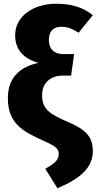

<svg xmlns="http://www.w3.org/2000/svg" viewBox="-20 -781 516 1026"><path d="M280 -761C156 -761 61 -693 61 -593C61 -514 107 -467 186 -445C90 -425 22 -369 22 -257C22 -119 104 -77 219 -26C283 3 294 16 294 43C294 76 266 96 222 121L287 225C415 171 476 112 476 26C476 -58 428 -92 344 -129C240 -173 205 -200 205 -273C205 -337 249 -377 315 -377H360L376 -492H317C268 -492 241 -520 241 -568C241 -612 265 -638 307 -638C345 -638 370 -625 400 -606L476 -700C424 -741 365 -761 280 -761Z"/></svg>

Font: Fira Sans ExtraBold
Style: Regular
Weight: 800
Designer: bBox Type GmbH & Carrois Corporate GbR & Edenspiekermann AG
Foundry: bBox Type GmbH & Carrois Corporate GbR & Edenspiekermann AG
Version: Version 4.300;PS 004.300;hotconv 1.0.88;makeotf.lib2.5.64775